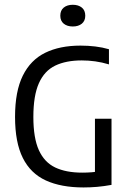

<svg xmlns="http://www.w3.org/2000/svg" viewBox="-20 -798 554 823"><path d="M338 5.5Q242 5.5 176.5 -24.5Q111 -54.5 77.8 -121Q44.5 -187.5 44.5 -297Q44.5 -406.5 77.8 -473.8Q111 -541 173.8 -571.8Q236.5 -602.5 325 -602.5Q357.5 -602.5 388.5 -598.8Q419.5 -595 447 -587V-522Q417 -531 388.2 -535Q359.5 -539 330.5 -539Q263 -539 216.8 -516.8Q170.5 -494.5 146.8 -441.5Q123 -388.5 123 -296.5Q123 -206.5 146.5 -154.5Q170 -102.5 216.5 -80.2Q263 -58 332.5 -58Q352.5 -58 372.2 -59.5Q392 -61 409.5 -64.5L387 -42V-289H458V-5.5Q425 0.5 395.8 3Q366.5 5.5 338 5.5ZM292 -684.5Q268 -684.5 253.2 -696.5Q238.5 -708.5 238.5 -730.5Q238.5 -753.5 253.2 -765.5Q268 -777.5 292 -777.5Q316 -777.5 330.8 -765.5Q345.5 -753.5 345.5 -730.5Q345.5 -708.5 330.8 -696.5Q316 -684.5 292 -684.5Z"/></svg>

Font: Encode Sans SC Condensed
Style: Regular
Weight: 400
Width: 3
Designer: Multiple Designers
Foundry: Impallari Type
Version: Version 3.002